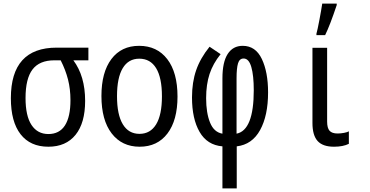

<svg xmlns="http://www.w3.org/2000/svg" viewBox="-20 -800 2040 1060"><path d="M40 -258Q40 -537 293 -537H468V-467H385Q450 -380 450 -243Q450 -121 397 -55.5Q344 10 247 10Q147 10 93.5 -59Q40 -128 40 -258ZM369 -247Q369 -308 355.5 -361Q342 -414 315 -467H280Q198 -467 159.5 -416.5Q121 -366 121 -259Q121 -160 154 -110Q187 -60 247 -60Q308 -60 338.5 -107.5Q369 -155 369 -247Z M540 -270Q540 -401 595 -474Q650 -547 748 -547Q847 -547 903.5 -473.5Q960 -400 960 -267Q960 -136 904.5 -63Q849 10 751 10Q653 10 596.5 -63.5Q540 -137 540 -270ZM874 -268Q874 -371 842 -423.5Q810 -476 749 -476Q689 -476 657.5 -423.5Q626 -371 626 -269Q626 -167 658 -114Q690 -61 750 -61Q810 -61 842 -113.5Q874 -166 874 -268Z M1208 8Q1124 1 1082 -71.5Q1040 -144 1040 -262Q1040 -346 1063 -412.5Q1086 -479 1137 -542L1198 -501Q1156 -449 1137 -391.5Q1118 -334 1118 -258Q1118 -177 1139.5 -123.5Q1161 -70 1208 -62V-368Q1208 -457 1237 -502Q1266 -547 1320 -547Q1391 -547 1425.5 -474.5Q1460 -402 1460 -290Q1460 -162 1416 -82Q1372 -2 1287 8V240H1208ZM1381 -302Q1381 -383 1367.5 -430Q1354 -477 1325 -477Q1302 -477 1294 -450Q1286 -423 1286 -368V-62Q1381 -81 1381 -302Z M1705 -121V-536H1786V-129Q1786 -93 1799.5 -78Q1813 -63 1844 -63Q1861 -63 1879.5 -66.5Q1898 -70 1906 -75V-6Q1874 10 1824 10Q1762 10 1733.5 -21.5Q1705 -53 1705 -121ZM1727 -614Q1733 -635 1743.5 -690.5Q1754 -746 1759 -780H1839V-772Q1802 -661 1775 -606H1727Z"/></svg>

Font: Noto Sans Mono UI Cond
Style: Regular
Weight: 400
Width: 3
Monospace: yes
Designer: Monotype Design team
Foundry: Monotype Imaging Inc.
Version: Version 1.000